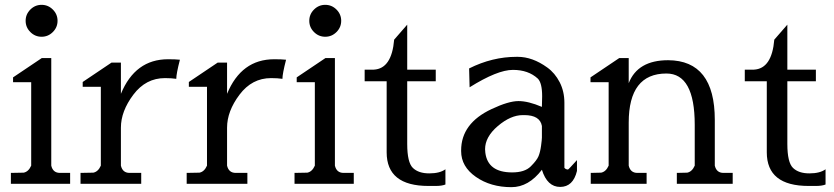

<svg xmlns="http://www.w3.org/2000/svg" viewBox="-20 -760 3449 794"><path d="M105.5 -627.5Q86 -647 86 -674Q86 -701 105.5 -720.5Q125 -740 152 -740Q179 -740 198.5 -720.5Q218 -701 218 -674Q218 -647 198.5 -627.5Q179 -608 152 -608Q125 -608 105.5 -627.5ZM192 -75Q199 -45 228 -45H270V0H25V-45L78 -46Q98 -50 109 -75V-420H34V-440L153 -520H192Z M675 -515H677Q705 -515 724 -513Q709 -455 709 -434Q689 -437 662 -437Q583 -437 531.5 -368.5Q480 -300 480 -232V-75Q487 -45 516 -45H564V0H313V-45L366 -46Q386 -50 397 -75V-401H322V-421L441 -501H480V-372Q539 -515 675 -515Z M1114 -515H1116Q1144 -515 1163 -513Q1148 -455 1148 -434Q1128 -437 1101 -437Q1022 -437 970.5 -368.5Q919 -300 919 -232V-75Q926 -45 955 -45H1003V0H752V-45L805 -46Q825 -50 836 -75V-401H761V-421L880 -501H919V-372Q978 -515 1114 -515Z M1278.5 -627.5Q1259 -647 1259 -674Q1259 -701 1278.5 -720.5Q1298 -740 1325 -740Q1352 -740 1371.5 -720.5Q1391 -701 1391 -674Q1391 -647 1371.5 -627.5Q1352 -608 1325 -608Q1298 -608 1278.5 -627.5ZM1365 -75Q1372 -45 1401 -45H1443V0H1198V-45L1251 -46Q1271 -50 1282 -75V-420H1207V-440L1326 -520H1365Z M1752 9Q1579 9 1579 -130V-424H1488V-472H1526Q1600 -476 1610 -596L1664 -658V-472H1782V-424H1664V-165Q1664 -88 1687.5 -65.5Q1711 -43 1755 -43Q1799 -43 1822 -60V3Q1807 9 1782 9Z M2366 -53Q2350 13 2296.5 13Q2243 13 2221 -58Q2166 14 2095 14Q2009 14 1948 -28.5Q1887 -71 1887 -135V-138Q1887 -250 2013 -309Q2083 -342 2124 -342Q2165 -342 2221 -318L2222 -362Q2222 -417 2204 -435Q2165 -471 2101 -471Q2037 -471 1922 -399L1920 -477Q2016 -525 2116 -525H2121Q2182 -525 2243 -481Q2275 -458 2294.5 -420Q2314 -382 2314 -335V-66Q2320 -59 2329 -59Q2331 -59 2366 -98ZM2221 -239Q2213 -284 2148 -284H2142Q2092 -284 2039 -239Q1986 -194 1986 -143Q1986 -136 1987 -129Q1997 -47 2098 -47Q2150 -47 2175 -72Q2200 -97 2207 -114Q2214 -131 2217.5 -157Q2221 -183 2221 -191Z M2580 -416Q2617 -511 2743 -511Q2936 -510 2936 -264V-75Q2943 -45 2972 -45H3010V0H2779V-45L2822 -46Q2842 -50 2853 -75V-244Q2853 -456 2736 -456Q2580 -456 2580 -253V-75Q2587 -45 2616 -45H2654V0H2423V-45L2466 -46Q2486 -50 2497 -75V-420H2422V-440L2541 -520H2580Z M3324 9Q3151 9 3151 -130V-424H3060V-472H3098Q3172 -476 3182 -596L3236 -658V-472H3354V-424H3236V-165Q3236 -88 3259.5 -65.5Q3283 -43 3327 -43Q3371 -43 3394 -60V3Q3379 9 3354 9Z"/></svg>

Font: Sawarabi Mincho
Style: Regular
Weight: 400
Version: Version 1.00